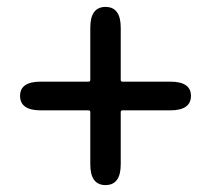

<svg xmlns="http://www.w3.org/2000/svg" viewBox="-20 -649 610 555"><path d="M285 -114Q241 -114 241 -174V-325Q241 -330 236 -330H98Q38 -330 38 -372Q38 -413 98 -413H236Q241 -413 241 -418V-569Q241 -629 285 -629Q329 -629 329 -569V-418Q329 -413 334 -413H472Q532 -413 532 -372Q532 -330 472 -330H334Q329 -330 329 -325V-174Q329 -114 285 -114Z"/></svg>

Font: Resource Han Rounded CN Medium
Style: Regular
Weight: 500
Designer: Cyano Hao (round all glyphs); Ryoko NISHIZUKA 西塚涼子 (kana, bopomofo & ideographs); Paul D. Hunt (Latin, Greek & Cyrillic)
Foundry: Cyano Hao
Version: 0.990